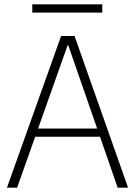

<svg xmlns="http://www.w3.org/2000/svg" viewBox="-20 -866 623 886"><path d="M12 0 262 -700H324L571 0H523L295 -657H292L59 0ZM121 -235 136 -273H447L462 -235ZM129 -808V-846H452V-808Z"/></svg>

Font: DM Sans 36pt ExtraLight
Style: Regular
Weight: 250
Designer: Colophon Foundry, Jonny Pinhorn
Foundry: Colophon Foundry
Version: Version 4.004;gftools[0.9.30]